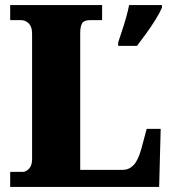

<svg xmlns="http://www.w3.org/2000/svg" viewBox="-20 -734 676 754"><path d="M20 0V-59H70Q82 -59 94 -71.5Q106 -84 106 -109V-602Q106 -629 93 -642Q80 -655 62 -655H20V-714H381V-655H335Q310 -655 302.5 -642.5Q295 -630 295 -604V-67H462Q487 -67 505 -86Q523 -105 536 -153L556 -228H611L605 0ZM444 -567Q450 -586 459 -612.5Q468 -639 475.5 -666Q483 -693 487 -714H616V-704Q607 -683 590.5 -656.5Q574 -630 554.5 -603Q535 -576 518 -554H444Z"/></svg>

Font: Noto Serif Thai SemiCondensed Black
Style: Regular
Weight: 900
Width: 4
Designer: Monotype Design Team
Foundry: Monotype Imaging Inc.
Version: Version 2.002; ttfautohint (v1.8.4.7-5d5b)